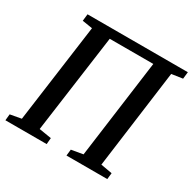

<svg xmlns="http://www.w3.org/2000/svg" viewBox="-163 -909 1077 1074"><g transform="rotate(30 376.0 -371.5)"><path d="M3 0 7 -40.5 78.5 -53.5 165 -688 99.5 -698.5 104.5 -743H752.5L747.5 -698.5L676.5 -688L592 -53.5L665.5 -40.5L661 0H397.5L402 -40.5L477 -53.5L562 -686.5H280.5L193.5 -53.5L273 -40.5L269.5 0Z"/></g></svg>

Font: Merriweather 24pt Medium
Style: Italic
Weight: 500
Italic angle: -7.8°
Version: Version 2.101